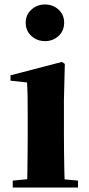

<svg xmlns="http://www.w3.org/2000/svg" viewBox="-20 -839 398 859"><path d="M37 0V-31L142 -41H220L329 -31V0ZM101 0Q102 -26 102.5 -68.5Q103 -111 103.5 -157Q104 -203 104 -238V-318Q104 -368 103.5 -401.5Q103 -435 101 -470L27 -478V-502L257 -562L270 -553L266 -392V-238Q266 -203 266.5 -157Q267 -111 268 -68.5Q269 -26 270 0ZM181 -655Q146 -655 120.5 -678Q95 -701 95 -738Q95 -773 120.5 -796Q146 -819 181 -819Q217 -819 242 -796Q267 -773 267 -738Q267 -701 242 -678Q217 -655 181 -655Z"/></svg>

Font: Noto Serif SC ExtraLight Black
Style: Regular
Weight: 900
Version: Version 2.002-H1;hotconv 1.1.0;makeotfexe 2.6.0